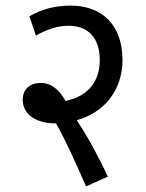

<svg xmlns="http://www.w3.org/2000/svg" viewBox="-20 -652 520 685"><path d="M365 -22C332 -92 296 -159 254 -223C350 -250 417 -328 417 -438C417 -565 342 -632 232 -632C176 -632 128 -619 85 -594L108 -525C149 -548 185 -560 225 -560C294 -560 336 -517 336 -438C336 -364 297 -309 214 -292C191 -331 165 -356 125 -356C84 -356 61 -331 61 -296C61 -242 113 -212 174 -212C176 -212 178 -212 180 -212C220 -140 254 -62 287 13Z"/></svg>

Font: Noto Sans Devanagari SemiCondensed
Style: Regular
Weight: 400
Width: 4
Designer: Jelle Bosma - Monotype Design Team
Foundry: Monotype Imaging Inc.
Version: Version 2.004